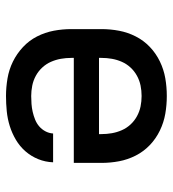

<svg xmlns="http://www.w3.org/2000/svg" viewBox="12 -580 576 640"><g transform="rotate(90 300.0 -260.0)"><path d="M300 8Q271 8 241.5 3Q212 -2 185.5 -15Q159 -28 137 -48.5Q115 -69 101.5 -95.5Q88 -122 82.5 -151Q77 -180 77 -210V-310Q77 -340 82.5 -369Q88 -398 101.5 -424.5Q115 -451 136.5 -471.5Q158 -492 185 -505Q212 -518 241 -523Q270 -528 300 -528Q330 -528 359 -523Q388 -518 415 -505Q442 -492 463.5 -471.5Q485 -451 498.5 -424.5Q512 -398 517.5 -369Q523 -340 523 -310V-218H173V-210Q173 -192 176 -175Q179 -158 186 -142Q193 -126 205 -113Q217 -100 232.5 -91.5Q248 -83 265.5 -79.5Q283 -76 300 -76Q313 -76 326.5 -77Q340 -78 353 -81Q366 -84 378.5 -89Q391 -94 401 -102.5Q411 -111 417.5 -123Q424 -135 425 -149H521Q520 -123 510.5 -99.5Q501 -76 484.5 -57Q468 -38 446 -25Q424 -12 400 -4.5Q376 3 350.5 5.5Q325 8 300 8ZM173 -302H427V-310Q427 -328 424 -345Q421 -362 414 -378Q407 -394 395 -407Q383 -420 367.5 -428.5Q352 -437 335 -440.5Q318 -444 300 -444Q282 -444 265 -440.5Q248 -437 232.5 -428.5Q217 -420 205 -407Q193 -394 186 -378Q179 -362 176 -345Q173 -328 173 -310Z"/></g></svg>

Font: Iosevka Fixed Curly Md Ex
Style: Regular
Weight: 500
Width: 7
Monospace: yes
Designer: Belleve Invis
Foundry: Belleve Invis
Version: Version 30.1.2